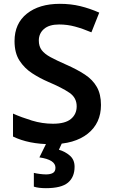

<svg xmlns="http://www.w3.org/2000/svg" viewBox="-20 -744 590 1004"><path d="M508 -195Q508 -100 439 -45Q370 10 248 10Q130 10 48 -30V-150Q93 -130 147 -113.5Q201 -97 257 -97Q321 -97 351 -122Q381 -147 381 -188Q381 -233 343 -259Q305 -285 232 -316Q188 -335 148 -361Q108 -387 82 -427Q56 -467 56 -529Q56 -621 120.5 -672.5Q185 -724 293 -724Q350 -724 399.5 -712Q449 -700 499 -678L458 -575Q413 -594 372.5 -605Q332 -616 289 -616Q237 -616 210 -592.5Q183 -569 183 -532Q183 -502 198 -482Q213 -462 244.5 -445Q276 -428 326 -406Q383 -381 424 -354Q465 -327 486.5 -289Q508 -251 508 -195ZM370 128Q370 182 335.5 211Q301 240 220 240Q201 240 185 238Q169 236 157 232V160Q169 163 187.5 165.5Q206 168 221 168Q243 168 256.5 160.5Q270 153 270 133Q270 91 186 79L225 0H306L288 39Q320 48 345 69.5Q370 91 370 128Z"/></svg>

Font: Noto Sans Ethiopic SemiBold
Style: Regular
Weight: 600
Designer: Monotype Design Team
Foundry: Monotype Imaging Inc.
Version: Version 2.102; ttfautohint (v1.8.4.7-5d5b)